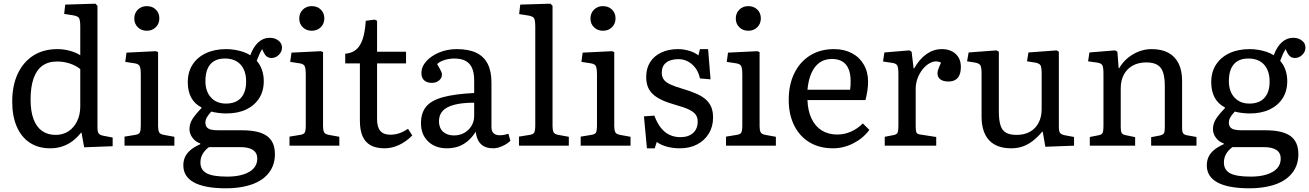

<svg xmlns="http://www.w3.org/2000/svg" viewBox="-20 -786 7064 1036"><path d="M251 14.2Q187 14.2 141.1 -15.9Q95.2 -45.9 70.6 -102.5Q45.9 -159.2 45.9 -237.8Q45.9 -324.7 75.9 -388.4Q106 -452.1 160.4 -486.6Q214.8 -521 290 -521Q323.2 -521 356.7 -512Q390.1 -502.9 413.1 -487.8V-644Q413.1 -679.2 405.5 -689.7Q397.9 -700.2 370.1 -704.1L326.2 -710.9L332 -761.2L495.1 -766.1L505.9 -754.9V-98.1Q505.9 -74.2 512.5 -65.7Q519 -57.1 539.1 -53.2L587.9 -43.9V2.9L434.1 8.8L419.9 -69.8H417Q395 -42 369.6 -23.4Q344.2 -4.9 314.7 4.6Q285.2 14.2 251 14.2ZM279.8 -58.1Q319.8 -58.1 349.4 -77.6Q378.9 -97.2 396 -132.1Q413.1 -167 413.1 -211.9V-413.1Q388.2 -433.1 355.7 -443.6Q323.2 -454.1 288.1 -454.1Q240.2 -454.1 208.5 -431.2Q176.8 -408.2 160.9 -362.1Q145 -315.9 145 -248Q145 -187 160.4 -144.5Q175.8 -102.1 206.3 -80.1Q236.8 -58.1 279.8 -58.1Z M651.9 0V-48.8L709 -58.1Q729 -61 734.4 -71Q739.7 -81.1 739.7 -108.9V-381.8Q739.7 -418 733.4 -429.9Q727.1 -441.9 703.6 -444.8L655.8 -452.1L662.6 -502L820.8 -509.8L833 -504.9V-105Q833 -85.9 837.9 -74Q842.8 -62 864.7 -58.1L920.9 -47.9V0ZM772 -620.1Q743.2 -620.1 723.9 -638.7Q704.6 -657.2 704.6 -686Q704.6 -714.8 723.6 -733.9Q742.7 -752.9 772 -752.9Q801.8 -752.9 820.8 -734.4Q839.8 -715.8 839.8 -687Q839.8 -658.2 820.8 -639.2Q801.8 -620.1 772 -620.1Z M1198.2 230Q1141.1 230 1098.1 221.9Q1055.2 213.9 1026.9 198.5Q998.5 183.1 983.9 160.2Q969.2 137.2 969.2 106Q969.2 81.1 978.8 60.5Q988.3 40 1008.8 22.9Q1029.3 5.9 1060.5 -7.8V-12.2Q1035.6 -20 1019 -42Q1002.4 -64 1002.4 -88.9Q1002.4 -115.7 1015.9 -139.4Q1029.3 -163.1 1067.4 -203.1V-206.1Q1030.3 -225.1 1011.7 -259.5Q993.2 -293.9 993.2 -342.8Q993.2 -397 1018.8 -437Q1044.4 -477.1 1091.3 -499Q1138.2 -521 1200.2 -521Q1224.1 -521 1247.3 -517.1Q1270.5 -513.2 1292 -506.1Q1313.5 -499 1330.6 -487.8Q1346.7 -532.7 1373.5 -557.4Q1400.4 -582 1434.6 -582Q1454.6 -582 1469.5 -575Q1484.4 -567.9 1492.9 -556.4Q1501.5 -544.9 1501.5 -528.8Q1501.5 -506.8 1484.4 -490Q1467.3 -473.1 1444.3 -473.1Q1431.2 -473.1 1421.1 -480Q1411.1 -486.8 1404.3 -500L1394.5 -521Q1385.7 -506.8 1379.2 -492.4Q1372.6 -478 1365.2 -458Q1384.3 -436 1393.8 -408Q1403.3 -379.9 1403.3 -348.1Q1403.3 -294.9 1378.4 -255.9Q1353.5 -216.8 1308.3 -195.3Q1263.2 -173.8 1201.2 -173.8Q1179.2 -173.8 1155.8 -177Q1132.3 -180.2 1120.1 -184.1Q1102.1 -164.1 1095.2 -151.1Q1088.4 -138.2 1088.4 -124Q1088.4 -109.9 1095.5 -100.3Q1102.5 -90.8 1117.9 -86.9Q1133.3 -83 1158.2 -83H1286.1Q1377.9 -83 1420.7 -52Q1463.4 -21 1463.4 45.9Q1463.4 81.1 1451.9 109.6Q1440.4 138.2 1418.5 160.6Q1396.5 183.1 1364.5 198.5Q1332.5 213.9 1290.3 221.9Q1248 230 1198.2 230ZM1206.5 167Q1257.3 167 1293.9 155Q1330.6 143.1 1349.4 121.6Q1368.2 100.1 1368.2 69.8Q1368.2 39.1 1345.2 23.4Q1322.3 7.8 1275.4 7.8H1107.4Q1084.5 24.9 1073 45.4Q1061.5 65.9 1061.5 90.8Q1061.5 130.9 1095 148.9Q1128.4 167 1206.5 167ZM1199.2 -227.1Q1252.4 -227.1 1280.3 -258.1Q1308.1 -289.1 1308.1 -345.2Q1308.1 -404.3 1278.3 -437.3Q1248.5 -470.2 1193.4 -470.2Q1141.6 -470.2 1115 -439.2Q1088.4 -408.2 1088.4 -348.1Q1088.4 -293 1118.4 -260Q1148.4 -227.1 1199.2 -227.1Z M1542 0V-48.8L1599.1 -58.1Q1619.1 -61 1624.5 -71Q1629.9 -81.1 1629.9 -108.9V-381.8Q1629.9 -418 1623.5 -429.9Q1617.2 -441.9 1593.8 -444.8L1545.9 -452.1L1552.7 -502L1710.9 -509.8L1723.1 -504.9V-105Q1723.1 -85.9 1728 -74Q1732.9 -62 1754.9 -58.1L1811 -47.9V0ZM1662.1 -620.1Q1633.3 -620.1 1614 -638.7Q1594.7 -657.2 1594.7 -686Q1594.7 -714.8 1613.8 -733.9Q1632.8 -752.9 1662.1 -752.9Q1691.9 -752.9 1710.9 -734.4Q1730 -715.8 1730 -687Q1730 -658.2 1710.9 -639.2Q1691.9 -620.1 1662.1 -620.1Z M2054.7 14.2Q2009.8 14.2 1980.2 -2Q1950.7 -18.1 1936.3 -51Q1921.9 -84 1921.9 -134.8V-443.8H1842.8V-496.1Q1877.9 -499 1900.9 -517.6Q1923.8 -536.1 1936.8 -574.5Q1949.7 -612.8 1953.6 -673.8L2001.5 -680.2L2014.6 -673.8V-506.8H2170.9V-443.8H2014.6V-142.1Q2014.6 -100.1 2032.2 -79.6Q2049.8 -59.1 2085.4 -59.1Q2111.3 -59.1 2134.5 -67.1Q2157.7 -75.2 2181.6 -90.8L2204.6 -55.2Q2172.4 -22 2133.5 -3.9Q2094.7 14.2 2054.7 14.2Z M2391.6 14.2Q2328.6 14.2 2290 -22.9Q2251.5 -60.1 2251.5 -121.1Q2251.5 -176.3 2279.1 -210.2Q2306.6 -244.1 2369.6 -261.5Q2432.6 -278.8 2538.6 -284.2V-352.1Q2538.6 -393.1 2527.1 -418.9Q2515.6 -444.8 2492.2 -457.5Q2468.8 -470.2 2430.7 -470.2Q2403.8 -470.2 2377.2 -461.7Q2350.6 -453.1 2338.9 -439.9Q2347.7 -424.8 2353.8 -413.8Q2359.9 -402.8 2362.3 -396Q2364.7 -389.2 2364.7 -383.8Q2364.7 -364.7 2349.1 -351.8Q2333.5 -338.9 2310.5 -338.9Q2283.7 -338.9 2268.8 -352.5Q2253.9 -366.2 2253.9 -391.1Q2253.9 -426.3 2280.3 -455.6Q2306.6 -484.9 2350.1 -502.9Q2393.6 -521 2444.8 -521Q2507.8 -521 2549.3 -501.5Q2590.8 -481.9 2611.3 -441.9Q2631.8 -401.9 2631.8 -340.8V-100.1Q2631.8 -78.1 2643.3 -67.1Q2654.8 -56.2 2676.8 -56.2Q2688 -56.2 2698.7 -58.1Q2709.5 -60.1 2723.6 -64L2733.9 -25.9Q2715.8 -8.8 2689.7 2.7Q2663.6 14.2 2641.6 14.2Q2598.6 14.2 2575.2 -8.3Q2551.8 -30.8 2546.9 -75.2Q2527.8 -45.4 2504.9 -25.6Q2481.9 -5.9 2453.9 4.2Q2425.8 14.2 2391.6 14.2ZM2429.7 -55.2Q2460.4 -55.2 2485.1 -69.1Q2509.8 -83 2524.2 -106.9Q2538.6 -130.9 2538.6 -161.1V-231.9Q2474.6 -231.9 2432.1 -220.9Q2389.6 -210 2369.1 -188Q2348.6 -166 2348.6 -131.8Q2348.6 -95.7 2370.6 -75.4Q2392.6 -55.2 2429.7 -55.2Z M2780.3 0V-48.8L2837.4 -58.1Q2857.4 -61 2862.8 -71Q2868.2 -81.1 2868.2 -108.9V-643.1Q2868.2 -678.2 2860.8 -688.7Q2853.5 -699.2 2825.2 -703.1L2781.2 -710L2787.1 -761.2L2950.2 -766.1L2961.4 -754.9V-105Q2961.4 -85.9 2966.3 -74Q2971.2 -62 2993.2 -58.1L3049.3 -47.9V0Z M3113.3 0V-48.8L3170.4 -58.1Q3190.4 -61 3195.8 -71Q3201.2 -81.1 3201.2 -108.9V-381.8Q3201.2 -418 3194.8 -429.9Q3188.5 -441.9 3165 -444.8L3117.2 -452.1L3124 -502L3282.2 -509.8L3294.4 -504.9V-105Q3294.4 -85.9 3299.3 -74Q3304.2 -62 3326.2 -58.1L3382.3 -47.9V0ZM3233.4 -620.1Q3204.6 -620.1 3185.3 -638.7Q3166 -657.2 3166 -686Q3166 -714.8 3185.1 -733.9Q3204.1 -752.9 3233.4 -752.9Q3263.2 -752.9 3282.2 -734.4Q3301.3 -715.8 3301.3 -687Q3301.3 -658.2 3282.2 -639.2Q3263.2 -620.1 3233.4 -620.1Z M3470.7 14.2 3454.6 -158.2 3510.7 -162.1Q3524.9 -124 3544.9 -97.9Q3564.9 -71.8 3591.8 -58.8Q3618.7 -45.9 3650.9 -45.9Q3694.8 -45.9 3719.7 -68.4Q3744.6 -90.8 3744.6 -129.9Q3744.6 -151.9 3734.1 -167Q3723.6 -182.1 3698.2 -194.6Q3672.9 -207 3627.9 -219.2Q3584 -231.4 3553 -245.6Q3522 -259.8 3502.9 -277.8Q3483.9 -295.9 3475.3 -318.4Q3466.8 -340.8 3466.8 -371.1Q3466.8 -417 3487.8 -450.4Q3508.8 -483.9 3547.9 -502.4Q3586.9 -521 3638.7 -521Q3669.4 -521 3700.2 -511.5Q3731 -502 3748.5 -486.8L3756.8 -521H3800.8L3814 -357.9L3756.8 -362.8Q3747.1 -409.7 3714.8 -438.2Q3682.6 -466.8 3640.6 -466.8Q3597.7 -466.8 3574.2 -448Q3550.8 -429.2 3550.8 -394Q3550.8 -373 3560.8 -357.9Q3570.8 -342.8 3596.2 -330.8Q3621.6 -318.8 3665.5 -306.2Q3710.4 -293 3741.7 -278.6Q3772.9 -264.2 3791.7 -246.1Q3810.5 -228 3819.1 -205.1Q3827.6 -182.1 3827.6 -151.9Q3827.6 -103 3804.7 -65.4Q3781.7 -27.8 3741.7 -6.8Q3701.7 14.2 3648.9 14.2Q3609.9 14.2 3577.4 5.1Q3544.9 -3.9 3523.9 -20L3512.7 14.2Z M3897.5 0V-48.8L3954.6 -58.1Q3974.6 -61 3980 -71Q3985.4 -81.1 3985.4 -108.9V-381.8Q3985.4 -418 3979 -429.9Q3972.7 -441.9 3949.2 -444.8L3901.4 -452.1L3908.2 -502L4066.4 -509.8L4078.6 -504.9V-105Q4078.6 -85.9 4083.5 -74Q4088.4 -62 4110.4 -58.1L4166.5 -47.9V0ZM4017.6 -620.1Q3988.8 -620.1 3969.5 -638.7Q3950.2 -657.2 3950.2 -686Q3950.2 -714.8 3969.2 -733.9Q3988.3 -752.9 4017.6 -752.9Q4047.4 -752.9 4066.4 -734.4Q4085.4 -715.8 4085.4 -687Q4085.4 -658.2 4066.4 -639.2Q4047.4 -620.1 4017.6 -620.1Z M4475.1 14.2Q4401.9 14.2 4348.4 -17.8Q4294.9 -49.8 4265.4 -108.9Q4235.8 -168 4235.8 -247.1Q4235.8 -330.1 4266.4 -391.6Q4296.9 -453.1 4351.8 -487.1Q4406.7 -521 4480 -521Q4535.2 -521 4576.7 -499Q4618.2 -477.1 4641.1 -437Q4664.1 -397 4664.1 -344.2Q4664.1 -323.2 4660.4 -298.1Q4656.7 -272.9 4649.9 -246.1H4336.9Q4338.9 -188 4358.9 -146Q4378.9 -104 4414.3 -82Q4449.7 -60.1 4498 -60.1Q4536.1 -60.1 4572 -75.9Q4607.9 -91.8 4635.7 -120.1L4670.9 -85Q4636.7 -39.1 4584 -12.5Q4531.2 14.2 4475.1 14.2ZM4336.9 -301.8H4566.9Q4568.8 -311.5 4569.3 -323.2Q4569.8 -335 4569.8 -348.1Q4569.8 -407.2 4544.4 -437.5Q4519 -467.8 4468.8 -467.8Q4430.7 -467.8 4403.3 -449Q4376 -430.2 4358.9 -393.1Q4341.8 -356 4336.9 -301.8Z M4753.9 0V-47.9L4801.8 -57.1Q4817.9 -60.1 4822.8 -69.6Q4827.6 -79.1 4827.6 -105V-384.8Q4827.6 -419.9 4821.8 -431.9Q4815.9 -443.8 4793.9 -446.8L4744.6 -454.1L4752 -502.9L4886.7 -514.2L4898.9 -506.8L4909.7 -417H4912.6Q4941.4 -467.8 4979.5 -494.4Q5017.6 -521 5061.5 -521Q5108.4 -521 5136.5 -495.1Q5164.6 -469.2 5164.6 -424.8Q5164.6 -398.9 5157.2 -381.3Q5149.9 -363.8 5134.8 -355Q5119.6 -346.2 5097.7 -346.2Q5069.8 -346.2 5054.2 -357.7Q5038.6 -369.1 5038.6 -390.1Q5038.6 -397.9 5040.8 -406Q5043 -414.1 5047.4 -424.6Q5051.8 -435.1 5057.6 -448.2Q5035.6 -459.5 5011.7 -451.7Q4987.8 -443.8 4967.3 -422.4Q4946.8 -400.9 4933.8 -370.4Q4920.9 -339.8 4920.9 -306.2V-103Q4920.9 -79.1 4925.3 -70.6Q4929.7 -62 4945.8 -60.1L5031.7 -46.9V0Z M5436.5 14.2Q5357.4 14.2 5316.9 -29.5Q5276.4 -73.2 5276.4 -157.2V-386.2Q5276.4 -422.4 5270.3 -433.1Q5264.2 -443.8 5242.2 -448.2L5198.2 -455.1L5206.5 -502.9L5357.4 -514.2L5369.6 -506.8V-186Q5369.6 -138.2 5378.4 -110.1Q5387.2 -82 5408.2 -70.1Q5429.2 -58.1 5465.3 -58.1Q5507.3 -58.1 5537.4 -75Q5567.4 -91.8 5584 -123.3Q5600.6 -154.8 5600.6 -196.8V-386.2Q5600.6 -421.4 5595 -432.6Q5589.4 -443.8 5566.4 -448.2L5521.5 -455.1L5529.3 -502.9L5681.2 -514.2L5693.4 -506.8V-101.1Q5693.4 -77.1 5700 -68.6Q5706.5 -60.1 5725.6 -56.2L5775.4 -46.9V0L5620.6 5.9L5606.4 -75.2H5603.5Q5577.6 -44.4 5551.5 -24.7Q5525.4 -4.9 5497.6 4.6Q5469.7 14.2 5436.5 14.2Z M5860.4 0V-46.9L5908.2 -56.2Q5924.3 -59.1 5929.2 -68.6Q5934.1 -78.1 5934.1 -104V-386.2Q5934.1 -422.4 5928.2 -433.6Q5922.4 -444.8 5900.4 -448.2L5851.1 -455.1L5858.4 -502.9L5997.1 -514.2L6009.3 -506.8L6016.1 -418H6019Q6045.9 -464.8 6093.5 -492.9Q6141.1 -521 6194.3 -521Q6247.6 -521 6283.9 -501.5Q6320.3 -481.9 6339.4 -443.8Q6358.4 -405.8 6358.4 -350.1V-96.2Q6358.4 -74.2 6364.3 -66.2Q6370.1 -58.1 6389.2 -55.2L6436 -46.9V0H6191.4V-45.9L6235.4 -54.2Q6254.4 -58.1 6259.8 -66.2Q6265.1 -74.2 6265.1 -96.2V-320.8Q6265.1 -367.7 6255.6 -395.8Q6246.1 -423.8 6224.1 -436.5Q6202.1 -449.2 6165 -449.2Q6123 -449.2 6092 -432.1Q6061 -415 6044.2 -383.5Q6027.3 -352.1 6027.3 -310.1V-100.1Q6027.3 -78.1 6032.2 -69.1Q6037.1 -60.1 6052.2 -57.1L6105 -45.9V0Z M6720.7 230Q6663.6 230 6620.6 221.9Q6577.6 213.9 6549.3 198.5Q6521 183.1 6506.3 160.2Q6491.7 137.2 6491.7 106Q6491.7 81.1 6501.2 60.5Q6510.7 40 6531.2 22.9Q6551.8 5.9 6583 -7.8V-12.2Q6558.1 -20 6541.5 -42Q6524.9 -64 6524.9 -88.9Q6524.9 -115.7 6538.3 -139.4Q6551.8 -163.1 6589.8 -203.1V-206.1Q6552.7 -225.1 6534.2 -259.5Q6515.6 -293.9 6515.6 -342.8Q6515.6 -397 6541.3 -437Q6566.9 -477.1 6613.8 -499Q6660.6 -521 6722.7 -521Q6746.6 -521 6769.8 -517.1Q6793 -513.2 6814.5 -506.1Q6835.9 -499 6853 -487.8Q6869.1 -532.7 6896 -557.4Q6922.9 -582 6957 -582Q6977.1 -582 6991.9 -575Q7006.8 -567.9 7015.4 -556.4Q7023.9 -544.9 7023.9 -528.8Q7023.9 -506.8 7006.8 -490Q6989.7 -473.1 6966.8 -473.1Q6953.6 -473.1 6943.6 -480Q6933.6 -486.8 6926.8 -500L6917 -521Q6908.2 -506.8 6901.6 -492.4Q6895 -478 6887.7 -458Q6906.7 -436 6916.3 -408Q6925.8 -379.9 6925.8 -348.1Q6925.8 -294.9 6900.9 -255.9Q6876 -216.8 6830.8 -195.3Q6785.6 -173.8 6723.6 -173.8Q6701.7 -173.8 6678.2 -177Q6654.8 -180.2 6642.6 -184.1Q6624.5 -164.1 6617.7 -151.1Q6610.8 -138.2 6610.8 -124Q6610.8 -109.9 6617.9 -100.3Q6625 -90.8 6640.4 -86.9Q6655.8 -83 6680.7 -83H6808.6Q6900.4 -83 6943.1 -52Q6985.8 -21 6985.8 45.9Q6985.8 81.1 6974.4 109.6Q6962.9 138.2 6940.9 160.6Q6918.9 183.1 6887 198.5Q6855 213.9 6812.7 221.9Q6770.5 230 6720.7 230ZM6729 167Q6779.8 167 6816.4 155Q6853 143.1 6871.8 121.6Q6890.6 100.1 6890.6 69.8Q6890.6 39.1 6867.7 23.4Q6844.7 7.8 6797.9 7.8H6629.9Q6606.9 24.9 6595.5 45.4Q6584 65.9 6584 90.8Q6584 130.9 6617.4 148.9Q6650.9 167 6729 167ZM6721.7 -227.1Q6774.9 -227.1 6802.7 -258.1Q6830.6 -289.1 6830.6 -345.2Q6830.6 -404.3 6800.8 -437.3Q6771 -470.2 6715.8 -470.2Q6664.1 -470.2 6637.5 -439.2Q6610.8 -408.2 6610.8 -348.1Q6610.8 -293 6640.9 -260Q6670.9 -227.1 6721.7 -227.1Z"/></svg>

Font: Literata
Style: Regular
Weight: 400
Designer: Latin by Veronika Burian and Jose Scaglione. Greek by Irene Vlachou. Cyrillic by Vera Evstafieva.
Foundry: TypeTogether
Version: Version 3.002